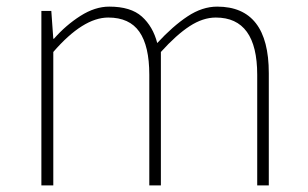

<svg xmlns="http://www.w3.org/2000/svg" viewBox="-20 -560 929 580"><path d="M105 0V-527H135L141 -443H143Q179 -484 223 -512Q267 -540 310 -540Q375 -540 408.5 -510Q442 -480 455 -430Q502 -481 546.5 -510.5Q591 -540 636 -540Q792 -540 792 -339V0H757V-334Q757 -507 632 -507Q593 -507 553 -481Q513 -455 466 -403V0H431V-334Q431 -421 401 -464Q371 -507 307 -507Q231 -507 141 -403V0Z"/></svg>

Font: Source Han Sans SC ExtraLight
Style: Regular
Weight: 250
Designer: Ryoko NISHIZUKA 西塚涼子 (kana, bopomofo & ideographs); Paul D. Hunt (Latin, Greek & Cyrillic); Sandoll Communications 산돌커뮤니
Foundry: Adobe
Version: Version 2.004;hotconv 1.0.118;makeotfexe 2.5.65603